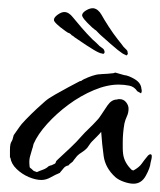

<svg xmlns="http://www.w3.org/2000/svg" viewBox="-20 -433 386 463"><path d="M226 -304Q221 -304 206.5 -312.5Q192 -321 160 -343Q158 -345 156.5 -346Q155 -347 153 -348Q149 -353 144 -354L138 -358Q110 -378 110 -385Q110 -391 119 -397.5Q128 -404 135 -404Q146 -404 156 -391Q164 -381 177 -366Q190 -351 203 -338Q208 -334 212.5 -329.5Q217 -325 220 -322Q225 -318 228 -316Q231 -314 232 -309Q233 -308 231.5 -305Q230 -302 226 -304ZM282 -301Q277 -302 264 -312.5Q251 -323 222 -349Q220 -351 218.5 -352.5Q217 -354 216 -355Q212 -360 208 -362L202 -367Q177 -390 178 -397Q179 -403 188.5 -408.5Q198 -414 206 -413Q217 -411 225 -397Q231 -386 242 -369Q253 -352 264 -338Q268 -333 272 -328Q276 -323 278 -320Q283 -315 285.5 -312.5Q288 -310 288 -305Q289 -304 287 -301Q285 -298 282 -301ZM302 10Q292 10 279 5.5Q266 1 258 -6Q234 -28 230 -56.5Q226 -85 224 -115Q220 -110 213.5 -103.5Q207 -97 202 -92Q199 -89 196 -84.5Q193 -80 190 -76Q183 -69 177 -65.5Q171 -62 166 -57Q164 -55 158 -47Q156 -43 152 -40.5Q148 -38 145 -34Q138 -33 133.5 -27.5Q129 -22 124 -16Q114 -12 102.5 -5.5Q91 1 80 1Q66 1 49.5 -6Q33 -13 20 -25.5Q7 -38 5 -53H4V-71Q4 -87 8 -92Q10 -95 11 -99.5Q12 -104 13 -107L27 -127Q30 -132 42.5 -145Q55 -158 69 -171Q83 -184 89 -189Q97 -196 113 -205Q129 -214 145.5 -223Q162 -232 172 -237L176 -238Q181 -242 192.5 -246.5Q204 -251 209 -252Q215 -254 228 -254.5Q241 -255 248 -256Q254 -256 258 -258L279 -252Q290 -251 305 -242Q320 -233 321 -219Q323 -212 320 -208L311 -213Q304 -224 291.5 -226.5Q279 -229 266 -229Q238 -229 206 -215.5Q174 -202 145 -180.5Q116 -159 93.5 -134Q71 -109 61 -86Q60 -83 59.5 -80Q59 -77 58 -75Q55 -65 52.5 -56Q50 -47 51 -36Q51 -29 53 -28Q55 -27 61 -21L69 -18L76 -21L84 -24Q92 -27 97 -32Q101 -34 104 -34.5Q107 -35 107 -36Q114 -38 114.5 -41.5Q115 -45 120 -49Q135 -63 149.5 -76.5Q164 -90 177 -105Q184 -113 194.5 -123Q205 -133 214 -143Q217 -146 219.5 -149.5Q222 -153 224 -156Q229 -164 239 -178.5Q249 -193 262 -193Q264 -194 268 -194Q278 -194 284 -186.5Q290 -179 290 -171Q290 -161 286 -152.5Q282 -144 280 -135Q276 -112 276 -90Q276 -83 276 -76Q276 -69 277 -61Q280 -40 298 -23L302 -22Q316 -30 321.5 -38Q327 -46 337 -58Q337 -58 339 -59.5Q341 -61 342 -61Q346 -61 346 -57V-56Q346 -52 345 -48.5Q344 -45 343 -40Q342 -28 331.5 -9Q321 10 302 10ZM226 -304Q221 -304 206.5 -312.5Q192 -321 160 -343Q158 -345 156.5 -346Q155 -347 153 -348Q149 -353 144 -354L138 -358Q110 -378 110 -385Q110 -391 119 -397.5Q128 -404 135 -404Q146 -404 156 -391Q164 -381 177 -366Q190 -351 203 -338Q208 -334 212.5 -329.5Q217 -325 220 -322Q225 -318 228 -316Q231 -314 232 -309Q233 -308 231.5 -305Q230 -302 226 -304Z"/></svg>

Font: Qwitcher Grypen
Style: Bold
Weight: 700
Designer: Robert E. Leuschke
Foundry: Robert E. Leuschke
Version: Version 1.100; ttfautohint (v1.8.3)